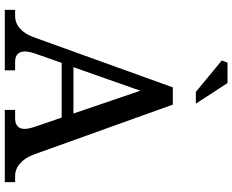

<svg xmlns="http://www.w3.org/2000/svg" viewBox="-104 -864 968 800"><g transform="rotate(90 380.0 -464.0)"><path d="M623 -123 416 -700H344L136 -123C118 -72 87 -43 46 -43H21V0H273V-43H238C197 -43 185 -72 202 -123L242 -237H470L509 -123C527 -71 515 -43 472 -43H438V0H739V-43H713C674 -43 641 -73 623 -123ZM232 -904 363 -796H412L326 -928H241ZM260 -286 358 -565 453 -286Z"/></g></svg>

Font: LT Superior Serif Medium
Style: Regular
Weight: 500
Designer: Daniel Lyons
Foundry: LyonsType
Version: Version 2.120;FEAKit 1.0